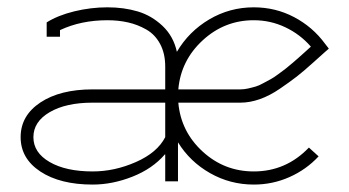

<svg xmlns="http://www.w3.org/2000/svg" viewBox="-20 -493 950 522"><path d="M428.2 -73.2Q394.5 -34.2 340.1 -12.7Q285.6 8.8 231.9 8.8Q143.6 8.8 89.8 -26.6Q36.1 -62 36.1 -120.1Q36.1 -178.7 89.8 -214.4Q143.6 -250 231.9 -250H429.2V-312Q429.2 -347.7 415.3 -373.5Q401.4 -399.4 377.7 -412.8Q354 -426.3 327.9 -432.1Q301.8 -438 272 -438Q200.2 -438 143.1 -411.1V-393.1H106.9V-432.1Q137.2 -451.2 182.1 -462.2Q227.1 -473.1 272 -473.1Q316.9 -473.1 354.5 -461.9Q392.1 -450.7 421.9 -422.6Q451.7 -394.5 460.9 -352.1Q493.2 -407.2 548.8 -440.2Q604.5 -473.1 669.9 -473.1Q729 -473.1 779.5 -446.5Q830.1 -419.9 863.8 -374L874 -360.8L861.8 -350.1Q857.4 -346.2 830.8 -322.3Q804.2 -298.3 786.6 -284.7Q769 -271 741.2 -252Q713.4 -232.9 686.3 -223.4Q659.2 -213.9 633.8 -213.9H464.8Q471.7 -135.3 530.8 -81.1Q589.8 -26.9 669.9 -26.9Q757.8 -26.9 819.8 -91.8L846.2 -67.9Q812.5 -31.7 766.8 -11.5Q721.2 8.8 669.9 8.8Q606 8.8 551.3 -22.2Q496.6 -53.2 463.9 -106V0H429.2V-73.2ZM633.8 -250Q643.6 -250 654.5 -252.4Q665.5 -254.9 674.8 -257.6Q684.1 -260.3 696.3 -267.1Q708.5 -273.9 716.1 -277.8Q723.6 -281.7 737.1 -291.7Q750.5 -301.8 756.1 -305.9Q761.7 -310.1 775.6 -322Q789.6 -334 792.7 -336.9Q795.9 -339.8 810.1 -352.5Q824.2 -365.2 825.2 -366.2Q795.9 -399.9 755.6 -418.9Q715.3 -438 669.9 -438Q590.3 -438 531 -383.3Q471.7 -328.6 464.8 -250ZM429.2 -213.9H231.9Q159.2 -213.9 115 -188Q70.8 -162.1 70.8 -120.1Q70.8 -78.1 115 -52.5Q159.2 -26.9 231.9 -26.9Q291.5 -26.9 349.6 -52.5Q407.7 -78.1 429.2 -120.1Z"/></svg>

Font: Rawengulk
Style: Regular
Weight: 400
Version: Version 0.92